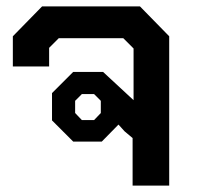

<svg xmlns="http://www.w3.org/2000/svg" viewBox="-20 -578 617 598"><path d="M507 -465V0H393V-148L368 -169L349 -190L297 -137H208L142 -203V-288L208 -354H301L396 -266V-427L364 -459H163L133 -429V-371H20V-465L111 -558H416ZM294 -264 273 -285H235L214 -264V-226L235 -204H273L294 -226Z"/></svg>

Font: Chakra Petch SemiBold
Style: Regular
Weight: 600
Designer: Katatrad Aksorn Co.,Ltd.
Foundry: Cadson Demak Co.,Ltd.
Version: Version 1.000; ttfautohint (v1.6)